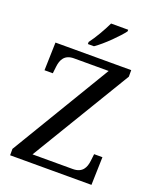

<svg xmlns="http://www.w3.org/2000/svg" viewBox="-167 -1030 926 1129"><g transform="rotate(20 296.0 -465.5)"><path d="M242 -784V-771H280C333 -807 411 -886 436 -921V-931H329C308 -886 271 -822 242 -784ZM36 0H545L550 -175H498L493 -132C488 -88 470 -50 410 -50H158L534 -673V-714H60L55 -539H107L112 -582C117 -626 135 -664 194 -664H411L36 -40Z"/></g></svg>

Font: Noto Serif
Style: Regular
Weight: 400
Designer: Monotype Design Team
Foundry: Monotype Imaging Inc.
Version: Version 2.015